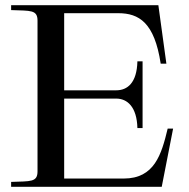

<svg xmlns="http://www.w3.org/2000/svg" viewBox="-20 -722 730 742"><path d="M23 -19V0H605L649 -225H628C604 -125 577 -32 458 -32H228V-341H429C472 -341 509 -309 511 -227H531V-485H511C509 -401 472 -373 429 -373H228V-671H437C517 -671 577 -635 601 -476H623L592 -702H23V-683C98 -680 125 -685 125 -642V-60C125 -17 98 -22 23 -19Z"/></svg>

Font: Ortica Linear
Style: Regular
Weight: 400
Designer: Benedetta Bovani
Foundry: Collletttivo
Version: Version 2.000;Glyphs 3.1.2 (3151)